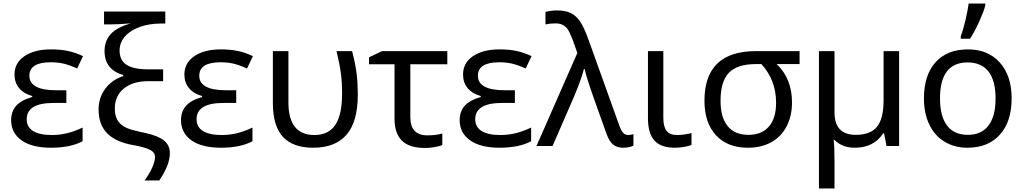

<svg xmlns="http://www.w3.org/2000/svg" viewBox="-20 -825 5791 1085"><path d="M355 -314.9V-243.2H282.2Q130.9 -243.2 130.9 -150.9Q130.9 -107.4 167 -84.7Q203.1 -62 272.9 -62Q314.5 -62 356.2 -71.5Q397.9 -81.1 446.8 -104V-26.9Q378.9 9.8 268.1 9.8Q160.6 9.8 101.8 -32Q43 -73.7 43 -146Q43 -194.3 70.6 -226.3Q98.1 -258.3 162.1 -276.9V-282.2Q113.8 -295.9 87.9 -327.1Q62 -358.4 62 -403.8Q62 -469.7 118.4 -507.8Q174.8 -545.9 268.1 -545.9Q322.3 -545.9 364.5 -536.9Q406.7 -527.8 449.2 -507.8L416 -438Q367.7 -459.5 335.4 -466.3Q303.2 -473.1 267.1 -473.1Q146 -473.1 146 -397Q146 -314.9 298.8 -314.9Z M537.1 -206.1Q537.1 -272.9 575 -323.7Q612.8 -374.5 676.8 -395V-400.9Q570.8 -431.2 570.8 -537.1Q570.8 -593.3 605 -631.6Q639.2 -669.9 718.8 -692.9Q648.4 -687 598.1 -687H567.9V-759.8H914.1V-691.9H887.7Q824.2 -691.9 770.5 -672.9Q716.8 -653.8 686.3 -619.1Q655.8 -584.5 655.8 -539.1Q655.8 -484.4 695.3 -458.7Q734.9 -433.1 818.8 -433.1H901.9V-366.2H815.9Q731 -366.2 679.9 -324.7Q628.9 -283.2 628.9 -212.9Q628.9 -174.8 641.1 -151.1Q653.3 -127.4 675.8 -113Q698.2 -98.6 730.5 -90.1Q762.7 -81.5 802.7 -73.2Q875.5 -57.1 907.7 -30.3Q939.9 -3.4 939.9 40Q939.9 107.4 879.9 194.8H796.9Q823.7 158.7 839.8 122.6Q856 86.4 856 62Q856 35.6 826.9 21.2Q797.9 6.8 733.9 -4.9Q636.2 -21.5 586.7 -70.6Q537.1 -119.6 537.1 -206.1Z M1314.9 -314.9V-243.2H1242.2Q1090.8 -243.2 1090.8 -150.9Q1090.8 -107.4 1127 -84.7Q1163.1 -62 1232.9 -62Q1274.4 -62 1316.2 -71.5Q1357.9 -81.1 1406.7 -104V-26.9Q1338.9 9.8 1228 9.8Q1120.6 9.8 1061.8 -32Q1002.9 -73.7 1002.9 -146Q1002.9 -194.3 1030.5 -226.3Q1058.1 -258.3 1122.1 -276.9V-282.2Q1073.7 -295.9 1047.9 -327.1Q1022 -358.4 1022 -403.8Q1022 -469.7 1078.4 -507.8Q1134.8 -545.9 1228 -545.9Q1282.2 -545.9 1324.5 -536.9Q1366.7 -527.8 1409.2 -507.8L1376 -438Q1327.6 -459.5 1295.4 -466.3Q1263.2 -473.1 1227.1 -473.1Q1106 -473.1 1106 -397Q1106 -314.9 1258.8 -314.9Z M1750 9.8Q1635.7 9.8 1578.9 -51.5Q1522 -112.8 1522 -243.2V-536.1H1609.9V-246.1Q1609.9 -62 1756.8 -62Q1836.4 -62 1874.8 -119.1Q1913.1 -176.3 1913.1 -295.9Q1913.1 -358.4 1906.5 -409.4Q1899.9 -460.4 1881.8 -536.1H1969.7Q1988.8 -463.4 1995.4 -408Q2002 -352.5 2002 -292Q2002 -136.7 1938.2 -63.5Q1874.5 9.8 1750 9.8Z M2507.8 -536.1V-461.9H2298.8V-164.1Q2298.8 -60.1 2394.5 -60.1Q2445.3 -60.1 2479.5 -70.8V-4.9Q2460.4 2.4 2432.9 6.8Q2405.3 11.2 2381.8 11.2Q2292.5 11.2 2251 -30.5Q2209.5 -72.3 2209.5 -154.8V-461.9H2065.4V-501L2138.7 -536.1Z M2889.6 -314.9V-243.2H2816.9Q2665.5 -243.2 2665.5 -150.9Q2665.5 -107.4 2701.7 -84.7Q2737.8 -62 2807.6 -62Q2849.1 -62 2890.9 -71.5Q2932.6 -81.1 2981.4 -104V-26.9Q2913.6 9.8 2802.7 9.8Q2695.3 9.8 2636.5 -32Q2577.6 -73.7 2577.6 -146Q2577.6 -194.3 2605.2 -226.3Q2632.8 -258.3 2696.8 -276.9V-282.2Q2648.4 -295.9 2622.6 -327.1Q2596.7 -358.4 2596.7 -403.8Q2596.7 -469.7 2653.1 -507.8Q2709.5 -545.9 2802.7 -545.9Q2856.9 -545.9 2899.2 -536.9Q2941.4 -527.8 2983.9 -507.8L2950.7 -438Q2902.3 -459.5 2870.1 -466.3Q2837.9 -473.1 2801.8 -473.1Q2680.7 -473.1 2680.7 -397Q2680.7 -314.9 2833.5 -314.9Z M3011.7 0 3242.7 -525.9 3215.8 -601.1Q3199.2 -644.5 3187.3 -660.6Q3175.3 -676.8 3158.9 -684.8Q3142.6 -692.9 3118.7 -692.9Q3088.4 -692.9 3062.5 -687V-757.8Q3095.7 -766.1 3128.4 -766.1Q3174.3 -766.1 3204.6 -751.5Q3234.9 -736.8 3257.1 -705.3Q3279.3 -673.8 3306.6 -598.1L3479.5 -116.2Q3489.3 -88.4 3500.7 -75.2Q3512.2 -62 3529.8 -62Q3541.5 -62 3559.6 -66.9V-2Q3535.2 9.8 3502.4 9.8Q3466.3 9.8 3444.3 -8.3Q3422.4 -26.4 3406.7 -70.8L3333.5 -275.9Q3292 -394.5 3283.7 -435.1H3279.8Q3263.7 -373.5 3224.6 -280.8L3102.5 0Z M3728.5 -536.1V-158.2Q3728.5 -109.9 3746.6 -85.9Q3764.6 -62 3805.7 -62Q3827.1 -62 3851.1 -65.7Q3875 -69.3 3887.7 -73.2V-5.9Q3874.5 0 3847.2 4.9Q3819.8 9.8 3793.5 9.8Q3713.4 9.8 3677.5 -31.7Q3641.6 -73.2 3641.6 -157.2V-536.1Z M4455.6 -246.1Q4455.6 -169.9 4425.5 -111.6Q4395.5 -53.2 4339.1 -21.7Q4282.7 9.8 4206.5 9.8Q4090.8 9.8 4025.9 -60.8Q3960.9 -131.3 3960.9 -255.9Q3960.9 -536.1 4252 -536.1H4498.5V-462.9H4368.7Q4455.6 -381.3 4455.6 -246.1ZM4051.8 -255.9Q4051.8 -161.6 4092 -112.3Q4132.3 -63 4209 -63Q4284.7 -63 4325.2 -109.9Q4365.7 -156.7 4365.7 -244.1Q4365.7 -371.6 4282.7 -462.9H4252Q4145.5 -462.9 4098.6 -413.3Q4051.8 -363.8 4051.8 -255.9Z M4695.8 -189.9Q4695.8 -63 4815.9 -63Q4898.4 -63 4935.8 -108.6Q4973.1 -154.3 4973.1 -256.8V-536.1H5061V0H4989.7L4976.1 -71.8H4971.2Q4918 9.8 4810.1 9.8Q4738.8 9.8 4694.8 -35.2H4690.9Q4695.8 1 4695.8 84V240.2H4607.9V-536.1H4695.8Z M5696.8 -269Q5696.8 -137.7 5630.4 -64Q5564 9.8 5446.8 9.8Q5374 9.8 5317.9 -24.2Q5261.7 -58.1 5231.4 -121.6Q5201.2 -185.1 5201.2 -269Q5201.2 -399.9 5266.6 -472.9Q5332 -545.9 5450.2 -545.9Q5563.5 -545.9 5630.1 -471.4Q5696.8 -397 5696.8 -269ZM5292 -269Q5292 -168 5331.8 -115.5Q5371.6 -63 5449.2 -63Q5525.9 -63 5565.9 -115.5Q5606 -168 5606 -269Q5606 -370.1 5565.7 -421.1Q5525.4 -472.2 5447.8 -472.2Q5292 -472.2 5292 -269ZM5409.2 -620.1Q5423.3 -656.7 5436.3 -713.1Q5449.2 -769.5 5454.1 -805.2H5547.9V-793.9Q5540.5 -763.2 5514.9 -706.1Q5489.3 -648.9 5461.9 -606H5409.2Z"/></svg>

Font: NotoPenekeko
Style: Regular
Weight: 400
Designer: Monotype Design team
Foundry: Monotype Imaging Inc.
Version: Version 1.04